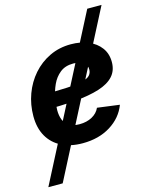

<svg xmlns="http://www.w3.org/2000/svg" viewBox="-135 -813 860 1102"><g transform="rotate(-15 295.0 -262.0)"><path d="M12.2 204.1 493 -727.5H577.9L97.5 204.1ZM269.4 11.7Q196.7 11.7 144 -14.9Q91.3 -41.5 62.9 -91.4Q34.6 -141.2 34.6 -210.9Q34.6 -280 57.4 -342.1Q80.2 -404.1 122.1 -451.9Q164.1 -499.8 221.6 -527.4Q279.1 -555 348.5 -555Q406.2 -555 451.9 -535.9Q497.5 -516.8 523.9 -481.2Q550.3 -445.7 550.3 -396Q550.3 -345.1 520.5 -312.3Q490.8 -279.4 432.7 -261Q374.6 -242.6 289.6 -235.3Q204.6 -228 94 -228L109.2 -316.6Q202.7 -316.6 262.4 -319.7Q322.1 -322.9 355.1 -331Q388.1 -339.1 401.1 -353.2Q414.1 -367.2 414.1 -388.8Q414.1 -414.7 392.5 -429.7Q370.8 -444.7 333.4 -444.7Q285.6 -444.7 254.8 -419.9Q224 -395.2 206.9 -357.5Q189.7 -319.8 182.7 -279.7Q175.7 -239.5 175.7 -208.5Q175.7 -177.4 185.3 -152.4Q195 -127.5 217.9 -113Q240.8 -98.6 280 -98.6Q322 -98.6 354 -115.9Q385.9 -133.2 399.8 -164.1L531.4 -146.7Q504.6 -75.1 435 -31.7Q365.5 11.7 269.4 11.7Z"/></g></svg>

Font: Adwaita Sans
Style: Italic
Weight: 400
Italic angle: -9.39999°
Designer: Rasmus Andersson
Foundry: rsms
Version: Version 4.001;git-9221beed3